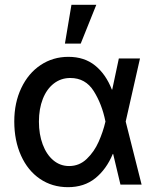

<svg xmlns="http://www.w3.org/2000/svg" viewBox="-20 -776 655 807"><path d="M40 -265.6Q40 -344.2 69.6 -406.2Q99.1 -468.3 150.9 -502.7Q202.6 -537.1 267.6 -537.1Q334.5 -537.1 379.6 -500.7Q424.8 -464.4 450.2 -399.4H451.7L479.5 -530.3H568.4L508.3 -265.1L575.2 0H486.3L455.6 -128.9H454.1Q427.2 -64.5 380.6 -26.9Q334 10.7 265.6 10.7Q199.2 10.7 147.9 -24.2Q96.7 -59.1 68.4 -122.1Q40 -185.1 40 -265.6ZM270.5 -78.1Q313.5 -78.1 344.7 -108.2Q376 -138.2 394.5 -179.9Q413.1 -221.7 422.9 -263.7L423.3 -265.1L422.9 -266.6Q408.7 -337.9 374 -393.1Q339.4 -448.2 275.4 -448.2Q236.3 -448.2 206.3 -425Q176.3 -401.9 159.9 -360.1Q143.6 -318.4 143.6 -264.6Q143.6 -211.9 159.4 -169.2Q175.3 -126.5 204.1 -102.3Q232.9 -78.1 270.5 -78.1ZM280.3 -755.9H384.8L319.3 -592.8H252.9Z"/></svg>

Font: Pretendard Std Medium
Style: Regular
Weight: 500
Designer: Base glyphs from Inter by Rasmus Andersson; Hangeul glyphs from Noto Sans CJK(Source Han Sans) by Jang Soo-young and Kan
Foundry: Kil Hyung-jin
Version: Version 1.309